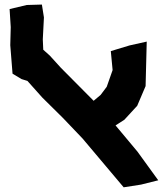

<svg xmlns="http://www.w3.org/2000/svg" viewBox="-20 -798 704 830"><path d="M161.1 -778.3 95.7 -776.4 21.5 -758.8 26.4 -680.7 24.4 -602.5 34.2 -479.5 73.2 -456.1 98.6 -448.2 163.1 -376 252 -288.1 336.9 -199.2 514.6 11.7 589.8 0 664.1 -18.6 574.2 -142.6 479.5 -255.9 517.6 -280.3 573.2 -340.8 609.4 -425.8 614.3 -618.2 540 -601.6 459 -577.1 466.8 -495.1 441.4 -422.9 415 -387.7 384.8 -362.3 243.2 -504.9 195.3 -557.6 167 -583 165 -627.9 169.9 -722.7Z"/></svg>

Font: MaokenAssortedSans-TC
Style: Regular
Weight: 500
Version: Version 0.83